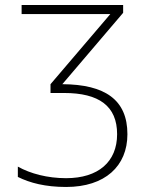

<svg xmlns="http://www.w3.org/2000/svg" viewBox="-20 -734 603 764"><path d="M243 10C398 10 487 -73 487 -200C487 -337 398 -398 228 -399L470 -683V-714H66V-678H419L181 -399V-364H235C374 -364 446 -312 446 -200C446 -90 371 -25 243 -25C169 -25 101 -43 51 -71V-30C99 -6 161 10 243 10Z"/></svg>

Font: Noto Sans Mono SemiCondensed ExtraLight
Style: Regular
Weight: 200
Width: 4
Designer: Monotype Design Team
Foundry: Monotype Imaging Inc.
Version: Version 2.014